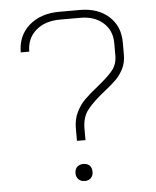

<svg xmlns="http://www.w3.org/2000/svg" viewBox="-52 -752 655 807"><g transform="rotate(-5 275.5 -349.0)"><path d="M255 -214Q255 -252 269.5 -281.5Q284 -311 305 -332Q326 -353 360 -380Q405 -416 426 -441.5Q447 -467 447 -504V-557Q447 -610 410.5 -642.5Q374 -675 315 -675H229Q165 -675 126.5 -641.5Q88 -608 88 -552H52Q52 -622 100.5 -665Q149 -708 229 -708H315Q391 -708 437 -666.5Q483 -625 483 -557V-504Q483 -471 470 -445.5Q457 -420 439 -402Q421 -384 388 -358Q340 -320 315.5 -289Q291 -258 291 -210V-161H255ZM237 -26Q237 -43 247 -52.5Q257 -62 273 -62Q290 -62 299.5 -52.5Q309 -43 309 -26Q309 -10 299.5 0Q290 10 273 10Q257 10 247 0Q237 -10 237 -26Z"/></g></svg>

Font: Bai Jamjuree ExtraLight
Style: Regular
Weight: 275
Designer: Katatrad Aksorn Co.,Ltd.
Foundry: Cadson Demak Co.,Ltd.
Version: Version 1.000; ttfautohint (v1.6)